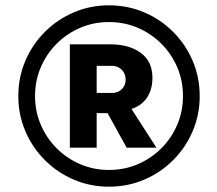

<svg xmlns="http://www.w3.org/2000/svg" viewBox="-20 -695 818 723"><path d="M390 8Q320 8 258 -18.5Q196 -45 149 -92Q102 -139 75.5 -201Q49 -263 49 -333Q49 -404 75.5 -466Q102 -528 149 -575Q196 -622 258 -648.5Q320 -675 390 -675Q461 -675 523 -648.5Q585 -622 632 -575Q679 -528 705.5 -466Q732 -404 732 -333Q732 -263 705.5 -201Q679 -139 632 -92Q585 -45 523 -18.5Q461 8 390 8ZM390 -55Q448 -55 498.5 -76.5Q549 -98 587.5 -136.5Q626 -175 647.5 -225.5Q669 -276 669 -333Q669 -391 647.5 -441.5Q626 -492 587.5 -530.5Q549 -569 498.5 -590.5Q448 -612 390 -612Q333 -612 282.5 -590.5Q232 -569 193.5 -530.5Q155 -492 133.5 -441.5Q112 -391 112 -333Q112 -276 133.5 -225.5Q155 -175 193.5 -136.5Q232 -98 282.5 -76.5Q333 -55 390 -55ZM243 -139V-528H397Q466 -528 510 -496Q554 -464 554 -402Q554 -378 548 -358.5Q542 -339 531.5 -324.5Q521 -310 506.5 -300Q492 -290 475 -285L569 -139H457L385 -269H344V-139ZM344 -345H403Q416 -345 427.5 -351Q439 -357 446 -368.5Q453 -380 453 -395Q453 -411 446 -422.5Q439 -434 427.5 -440.5Q416 -447 403 -447H344Z"/></svg>

Font: Maven Pro Black
Style: Regular
Weight: 900
Designer: Joe Prince
Foundry: Joe Prince
Version: Version 2.103